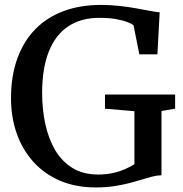

<svg xmlns="http://www.w3.org/2000/svg" viewBox="-20 -772 764 802"><path d="M380 11Q296 11 230 -17.5Q164 -46 118.5 -97Q73 -148 49.5 -215.5Q26 -283 26 -361Q26 -455 52.5 -527.8Q79 -600.5 128 -650.5Q177 -700.5 246.5 -726Q316 -751.5 402 -751.5Q441 -751.5 479 -747.2Q517 -743 550.2 -737Q583.5 -731 608.8 -726.2Q634 -721.5 647 -720.5L637.5 -545H562L538 -666Q531.5 -672 513.5 -679.2Q495.5 -686.5 465.8 -692Q436 -697.5 395 -697.5Q319 -697.5 265.5 -662.2Q212 -627 184 -556.8Q156 -486.5 156 -383Q156 -315.5 169.2 -254.2Q182.5 -193 210.2 -145.5Q238 -98 282.5 -70.5Q327 -43 389.5 -43Q421 -43 448 -48.5Q475 -54 498.2 -63.8Q521.5 -73.5 541.5 -86V-307.5L418.5 -318V-377H711.5V-318L654.5 -308.5V-40Q635.5 -39.5 614.5 -34Q593.5 -28.5 569.2 -21Q545 -13.5 516.5 -6.2Q488 1 454 6Q420 11 380 11Z"/></svg>

Font: Merriweather 20pt Medium
Style: Regular
Weight: 500
Version: Version 2.100